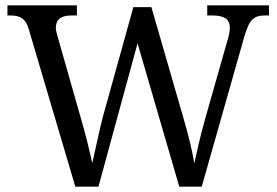

<svg xmlns="http://www.w3.org/2000/svg" viewBox="-20 -697 1033 717"><path d="M545.4 -670.4 664.1 -259.3Q678.2 -211.9 688.7 -168.5Q699.2 -125 705.6 -86.9Q713.9 -125.5 722.9 -163.8Q731.9 -202.1 744.6 -248L828.1 -541.5Q830.1 -547.4 832 -554Q834 -560.5 835.2 -567.6Q836.4 -574.7 837.4 -581.3Q838.4 -587.9 838.4 -591.8Q838.4 -616.7 822.8 -627.9Q807.1 -639.2 774.9 -639.2H753.9V-677.2H984.4V-639.2H967.3Q953.6 -639.2 942.9 -636Q932.1 -632.8 923.3 -624.8Q914.6 -616.7 907.7 -602.5Q900.9 -588.4 893.6 -564.5L733.4 0H649.4L493.7 -535.2L347.7 0H261.2L87.4 -587.9Q83 -603.5 76.9 -613Q70.8 -622.6 62.7 -628.4Q54.7 -634.3 43.9 -636.7Q33.2 -639.2 19 -639.2H7.8V-677.2H267.1V-639.2H245.6Q217.8 -639.2 203.1 -627.9Q188.5 -616.7 188.5 -592.8Q188.5 -585 190.9 -576.2Q193.4 -567.4 196.3 -556.6L282.7 -252.9Q295.4 -210 305.9 -167.7Q316.4 -125.5 324.7 -87.9Q334 -128.9 343.5 -172.9Q353 -216.8 364.7 -262.7L478 -670.4Z"/></svg>

Font: MUA Office
Style: Regular
Weight: 400
Designer: Khon Soe Zaw Thu
Foundry: Myanmar Unicode
Version: Version 2.10 June 24, 2017